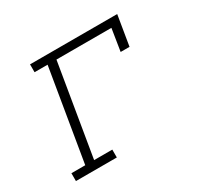

<svg xmlns="http://www.w3.org/2000/svg" viewBox="-117 -662 834 805"><g transform="rotate(-30 300.0 -260.0)"><path d="M36 0V-38H103L177 -482H114V-520H536L512 -375H469L486 -482H220L146 -38H234V0Z"/></g></svg>

Font: Iosevka Etoile XLtObl
Style: Regular
Weight: 200
Italic angle: -9°
Designer: Belleve Invis
Foundry: Belleve Invis
Version: Version 15.5.2; ttfautohint (v1.8.4)